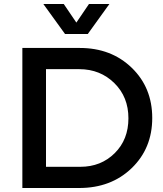

<svg xmlns="http://www.w3.org/2000/svg" viewBox="-20 -940 815 960"><path d="M210 -106H381.8Q484.9 -106 553.7 -174.3Q622.1 -242.2 622.1 -348.6Q622.1 -455.1 551.8 -524.4Q481.4 -593.8 377 -594.2H210ZM196.8 -919.9H298.8L361.8 -827.1L424.8 -919.9H526.9L418.9 -770H305.2ZM91.8 0V-700.2H378.9Q536.1 -700.2 638.7 -601.1Q741.2 -502 741.2 -350.1Q741.2 -198.2 638.2 -99.1Q535.2 0 376 0Z"/></svg>

Font: TruenoRg
Style: Book
Weight: 400
Designer: Julieta Ulanovsky
Foundry: Julieta Ulanovsky
Version: Version 3.001b